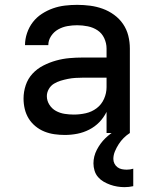

<svg xmlns="http://www.w3.org/2000/svg" viewBox="-20 -548 640 791"><path d="M247 8Q226 8 204.5 5Q183 2 163 -6Q143 -14 126 -28Q109 -42 98 -60Q87 -78 82 -99Q77 -120 77 -142Q77 -170 86 -197Q95 -224 114 -244.5Q133 -265 158.5 -278Q184 -291 211 -298.5Q238 -306 265.5 -308.5Q293 -311 321 -311H419V-348Q419 -370 409.5 -390.5Q400 -411 382 -423Q364 -435 342 -439.5Q320 -444 298 -444Q278 -444 258 -440.5Q238 -437 220 -427Q202 -417 190.5 -399.5Q179 -382 179 -362H83Q83 -387 91.5 -412Q100 -437 115.5 -457Q131 -477 152.5 -491Q174 -505 198 -513.5Q222 -522 247.5 -525Q273 -528 298 -528Q325 -528 351.5 -524.5Q378 -521 403 -512Q428 -503 450 -487Q472 -471 487 -449Q502 -427 508.5 -401Q515 -375 515 -348V0H419V-87Q407 -63 389 -44.5Q371 -26 347.5 -14Q324 -2 298.5 3Q273 8 247 8ZM284 -76Q309 -76 333.5 -81.5Q358 -87 378 -102Q398 -117 408.5 -140.5Q419 -164 419 -189V-228H321Q306 -228 290.5 -227Q275 -226 260 -223Q245 -220 230 -215.5Q215 -211 202 -203Q189 -195 181 -181Q173 -167 173 -152Q173 -133 183.5 -116.5Q194 -100 210.5 -91Q227 -82 246 -79Q265 -76 284 -76ZM493 223Q478 223 463 220.5Q448 218 434 213Q420 208 407 200.5Q394 193 384 181.5Q374 170 369.5 155Q365 140 365 125Q365 96 379 69Q393 42 414 21.5Q435 1 461 -13.5Q487 -28 515 -36V0Q501 9 489.5 20.5Q478 32 469 46Q460 60 453.5 75.5Q447 91 447 107Q447 117 451.5 126Q456 135 464 141Q472 147 482 149Q492 151 502 151Q509 151 516 150Q523 149 529 147V219Q520 221 511 222Q502 223 493 223Z"/></svg>

Font: Iosevka Fixed Medium Extended
Style: Regular
Weight: 500
Width: 7
Monospace: yes
Designer: Belleve Invis
Foundry: Belleve Invis
Version: Version 24.1.1; ttfautohint (v1.8.4)